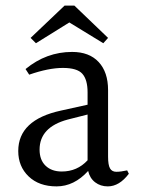

<svg xmlns="http://www.w3.org/2000/svg" viewBox="-20 -750 505 684"><path d="M227 -670 108 -596 89 -615 210 -730H245L365 -615L348 -596ZM121 -217Q121 -180 142.5 -159.5Q164 -139 200 -139Q255 -139 292 -179V-342L221 -324Q121 -297 121 -217ZM364 -86Q338 -86 319 -100.5Q300 -115 294 -141Q244 -86 181.5 -86Q119 -86 82 -121.5Q45 -157 45 -212Q45 -323 197 -356L292 -377V-421Q292 -466 273.5 -487Q255 -508 204 -508Q153 -508 84 -484L71 -504Q145 -565 237 -565Q298 -565 331.5 -529Q365 -493 365 -429V-192Q365 -162 372 -150Q379 -138 394.5 -138Q410 -138 433 -143L439 -131Q405 -86 364 -86Z"/></svg>

Font: Halant
Style: Regular
Weight: 400
Designer: Hitesh Malaviya (Devanagari), Satya Rajpurohit (Latin)
Foundry: Indian Type Foundry
Version: Version 1.100;PS 1.0;hotconv 1.0.78;makeotf.lib2.5.61930; tt